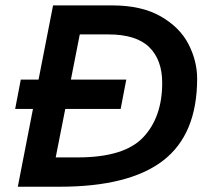

<svg xmlns="http://www.w3.org/2000/svg" viewBox="-20 -708 818 728"><path d="M727.5 -410Q727.5 -198.8 598.8 -99.4Q470 0 206.2 0H47.5L105 -295H37.5L58.8 -406.2H126.2L181.2 -687.5H405Q517.5 -687.5 590 -645.6Q662.5 -603.8 695 -540Q727.5 -476.2 727.5 -410ZM595 -393.8Q595 -481.2 545.6 -529.4Q496.2 -577.5 391.2 -577.5H282.5L248.8 -406.2H458.8L437.5 -295H227.5L191.2 -111.2H275Q451.2 -111.2 523.1 -187.5Q595 -263.8 595 -393.8Z"/></svg>

Font: Cambay
Style: Bold Italic
Weight: 700
Italic angle: -11°
Designer: Pooja Saxena
Foundry: Pooja Saxena
Version: Version 1.006;PS 001.006;hotconv 1.0.70;makeotf.lib2.5.58329